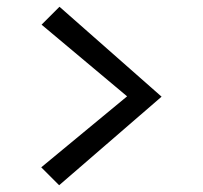

<svg xmlns="http://www.w3.org/2000/svg" viewBox="-20 -533 600 568"><path d="M156 -513 458 -247 155 15 102 -38 356 -248 103 -460Z"/></svg>

Font: Andada
Style: Regular
Weight: 400
Designer: Carolina Giovagnoli
Foundry: Carolina Giovagnoli
Version: Version 1.003